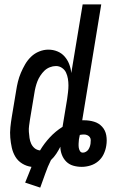

<svg xmlns="http://www.w3.org/2000/svg" viewBox="-20 -755 540 878"><path d="M95 80Q103 61 110 43Q117 25 124 8Q101 5 81.5 -7Q62 -19 50.5 -38Q39 -57 34 -79.5Q29 -102 27 -125.5Q25 -149 27.5 -173Q30 -197 34 -221L54 -341Q57 -361 62 -381.5Q67 -402 75.5 -422Q84 -442 95 -461Q106 -480 122 -495.5Q138 -511 159 -519.5Q180 -528 201 -528Q223 -528 242.5 -520Q262 -512 275.5 -496.5Q289 -481 296.5 -461.5Q304 -442 306 -421L358 -735H443L356 -205H364Q388 -205 410 -198.5Q432 -192 447 -175.5Q462 -159 466 -136Q470 -113 466 -89Q463 -69 454 -50Q445 -31 429 -17.5Q413 -4 393 2Q373 8 354 8Q333 8 314.5 2.5Q296 -3 283 -16Q270 -29 263 -47Q256 -65 256 -84Q248 -68 237.5 -52Q227 -36 213 -23Q198 7 187 39Q176 71 164 103ZM163 -67Q182 -99 208 -127Q234 -155 266 -175L287 -302Q289 -317 291 -333Q293 -349 293 -364.5Q293 -380 290.5 -395Q288 -410 282 -423Q276 -436 263.5 -444.5Q251 -453 236 -453Q222 -453 208 -447.5Q194 -442 183.5 -432Q173 -422 164.5 -409Q156 -396 151 -383Q146 -370 142.5 -356Q139 -342 137 -328L117 -208Q115 -194 113 -180Q111 -166 112 -152Q113 -138 115 -124Q117 -110 122.5 -98Q128 -86 138 -77.5Q148 -69 163 -67ZM359 -57Q366 -57 373 -61Q380 -65 384 -71Q388 -77 390.5 -84Q393 -91 394 -98Q395 -106 395 -114Q395 -122 390.5 -128Q386 -134 379 -137Q372 -140 364 -140Q359 -140 354.5 -139.5Q350 -139 345 -138L341 -118Q340 -108 339.5 -99Q339 -90 340 -81Q341 -72 345.5 -64.5Q350 -57 359 -57Z"/></svg>

Font: Iosevka Medium Oblique
Style: Regular
Weight: 500
Italic angle: -9°
Monospace: yes
Designer: Belleve Invis
Foundry: Belleve Invis
Version: Version 32.5.0; ttfautohint (v1.8.4)